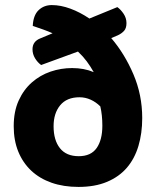

<svg xmlns="http://www.w3.org/2000/svg" viewBox="-20 -721 616 756"><path d="M418 -571Q471 -509 505.5 -428Q540 -347 540 -256Q540 -196 525 -146Q510 -96 479.5 -60.5Q449 -25 401.5 -5Q354 15 289 15Q230 15 183 -1.5Q136 -18 103 -49Q70 -80 52 -124Q34 -168 34 -224Q34 -282 53.5 -325Q73 -368 105.5 -396.5Q138 -425 179 -439Q220 -453 264 -453Q311 -453 349 -437Q336 -460 321.5 -479.5Q307 -499 287 -518L142 -465Q128 -475 118 -491.5Q108 -508 108 -527Q108 -558 139 -570L187 -590Q169 -598 149.5 -605Q130 -612 109 -619Q111 -661 132 -681Q153 -701 184 -701Q219 -701 257 -687Q295 -673 332 -648L442 -693Q455 -684 466.5 -667Q478 -650 478 -630Q478 -610 468.5 -599.5Q459 -589 444 -582ZM383 -226Q383 -247 381 -266Q379 -285 375 -302Q358 -319 337 -328.5Q316 -338 293 -338Q243 -338 217 -306.5Q191 -275 191 -224Q191 -169 216 -137.5Q241 -106 290 -106Q338 -106 360.5 -138Q383 -170 383 -226Z"/></svg>

Font: Baloo Bhaina 2
Style: Bold
Weight: 700
Designer: Yesha Goshar, Manish Minz, Shuchita Grover and Ek Type
Foundry: Ek Type
Version: Version 1.640;hotconv 1.0.111;makeotfexe 2.5.65597; ttfautoh